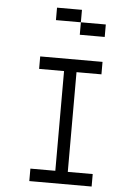

<svg xmlns="http://www.w3.org/2000/svg" viewBox="-59 -917 618 959"><g transform="rotate(5 250.0 -437.5)"><path d="M437.5 0V-62.5H312.5Q312.5 -62.5 312.5 -562.5H437.5V-625H125V-562.5H250Q250 -562.5 250 -62.5H125V0ZM437.5 -750V-812.5H312.5V-750ZM312.5 -812.5V-875H187.5V-812.5Z"/></g></svg>

Font: BFUnifontExMono
Style: Regular
Weight: 500
Version: Version 15.0.06